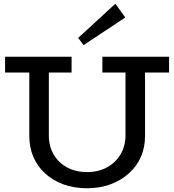

<svg xmlns="http://www.w3.org/2000/svg" viewBox="-20 -988 927 1022"><path d="M443 14Q373 14 316.5 -7Q260 -28 219.5 -65.5Q179 -103 157.5 -153Q136 -203 136 -264V-641H240V-267Q240 -210 265.5 -166Q291 -122 337 -97Q383 -72 443 -72Q504 -72 550 -97.5Q596 -123 622 -167Q648 -211 648 -268V-641H752V-264Q752 -203 730 -153Q708 -103 666.5 -65.5Q625 -28 568.5 -7Q512 14 443 14ZM7 -602V-686H361V-602ZM525 -602V-686H880V-602ZM425 -748 396 -786 594 -968 647 -895Z"/></svg>

Font: BioRhyme
Style: Regular
Weight: 400
Designer: Aoife Mooney
Foundry: Aoife Mooney Type
Version: Version 1.600;gftools[0.9.33]